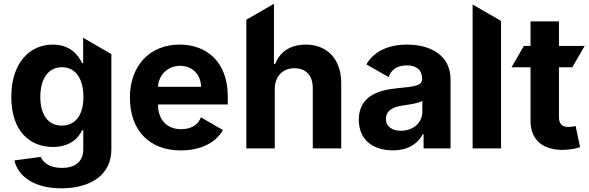

<svg xmlns="http://www.w3.org/2000/svg" viewBox="-20 -790 3136 1022"><path d="M40.1 -273.8C40.1 -92.3 138.5 -7.8 261.4 -7.8C348.4 -7.8 397 -51.5 416.9 -96.6H423.3V3.2C423.3 74.6 375.4 103.7 309.7 103.7C242.9 103.7 209.2 74.6 196.7 45.1L56.8 63.9C74.9 146.3 159.1 212.4 306.1 212.4C462 212.4 572.8 141.3 572.8 5.3V-502.1L422.6 -588.8V-453.8H416.9C396.7 -498.2 352.3 -552.6 261 -552.6C141.3 -552.6 40.1 -459.5 40.1 -273.8ZM194.6 -274.5C194.6 -367.2 234.4 -432.2 309.3 -432.2C382.8 -432.2 424 -370 424 -274.5C424 -178.3 382.1 -121.4 309.3 -121.4C235.1 -121.4 194.6 -180.4 194.6 -274.5Z M942.1 10.7C1049 10.7 1128.2 -30.5 1166.9 -97.7L1049.4 -165.5C1034.1 -123.9 995 -102.3 944.6 -102.3C869 -102.3 821 -152.3 821 -233.7V-234H1192.5V-275.6C1192.5 -460.9 1080.3 -552.6 936.1 -552.6C775.6 -552.6 671.5 -438.6 671.5 -270.2C671.5 -97.3 774.1 10.7 942.1 10.7ZM938.6 -439.6C1004.3 -439.6 1049.7 -392.8 1050.1 -327.8H821C824.2 -389.9 871.4 -439.6 938.6 -439.6Z M1291.2 -685V0H1442.5V-315.3C1442.8 -385.7 1485.8 -426.8 1547.6 -426.8C1609 -426.8 1645.2 -387.4 1644.9 -320.3V0H1796.2V-347.3C1796.5 -475.1 1721.2 -552.6 1607.6 -552.6C1524.9 -552.6 1469.5 -513.5 1444.6 -449.2H1438.2V-769.9Z M1889.9 -152.3C1889.9 -44.4 1967 10.3 2071 10.3C2151.6 10.3 2203.8 -24.9 2230.5 -75.6H2234.7V0H2378.2V-367.9C2378.2 -497.9 2268.1 -552.6 2146.7 -552.6C2043 -552.6 1967.7 -513.5 1930.4 -447.4L2049 -379.3C2059.3 -415.5 2091.6 -442.1 2146 -442.1C2197.4 -442.1 2226.9 -416.2 2226.9 -371.4V-369.3C2226.9 -334.2 2189.6 -329.5 2094.8 -320.3C1986.9 -310.4 1889.9 -274.1 1889.9 -152.3ZM2122.9 -228.3C2155.9 -233 2209.9 -240.8 2228 -252.8V-195C2228 -137.8 2180.8 -94.1 2114.3 -94.1C2067.8 -94.1 2034.4 -115.8 2034.4 -157.3C2034.4 -199.9 2069.6 -220.9 2122.9 -228.3Z M2647 -678.6 2495.7 -766V0H2647Z M2702.8 -431.8H2804V-147.7C2803.3 -40.8 2876.1 12.1 2985.8 7.5C3024.9 6 3052.6 -1.8 3067.8 -6.7L3044 -119.3C3036.6 -117.9 3020.6 -114.3 3006.4 -114.3C2976.2 -114.3 2955.3 -125.7 2955.3 -167.6V-431.8H3026.3L3092 -545.5H2955.3V-676.1H2804V-545.5H2768.5Z"/></svg>

Font: Inter-Hewn
Style: Bold
Weight: 700
Designer: Rasmus Andersson
Foundry: rsms
Version: Version 3.012;git-f93a4a705